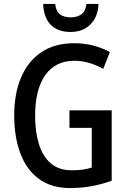

<svg xmlns="http://www.w3.org/2000/svg" viewBox="-20 -943 646 973"><path d="M332 -384H546V-27Q496 -9 444 0.5Q392 10 334 10Q240 10 177 -36.5Q114 -83 83 -166Q52 -249 52 -358Q52 -468 86.5 -550Q121 -632 189 -678Q257 -724 357 -724Q407 -724 453 -712Q499 -700 537 -679L503 -594Q469 -613 432.5 -624Q396 -635 357 -635Q261 -635 209.5 -562.5Q158 -490 158 -356Q158 -276 177 -213.5Q196 -151 237 -115.5Q278 -80 344 -80Q375 -80 399.5 -83.5Q424 -87 445 -94V-295H332ZM479 -923Q477 -858 438.5 -819.5Q400 -781 337 -781Q273 -781 237 -817.5Q201 -854 199 -923H260Q263 -886 283.5 -870.5Q304 -855 339 -855Q371 -855 392.5 -870.5Q414 -886 418 -923Z"/></svg>

Font: Noto Sans Myanmar Condensed Medium
Style: Regular
Weight: 500
Width: 3
Designer: Monotype Design Team
Foundry: Monotype Imaging Inc.
Version: Version 2.107; ttfautohint (v1.8.4.7-5d5b)